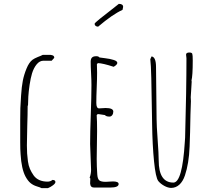

<svg xmlns="http://www.w3.org/2000/svg" viewBox="-20 -947 1095 983"><path d="M263.7 -15.1Q263.7 -25.9 248.5 -25.9Q238.3 -17.1 223.6 -17.1Q199.7 -17.1 181.6 -25.1Q163.6 -33.2 152.3 -48.8Q140.6 -65.4 133.3 -82.3Q126 -99.1 123 -121.1Q120.1 -143.6 118.9 -161.1Q117.7 -178.7 117.7 -202.1Q117.7 -242.7 119.6 -302.7Q121.6 -362.8 121.6 -403.8L123.5 -409.2Q123.5 -429.2 125 -452.6Q126.5 -478.5 131.6 -512.7Q136.7 -546.9 144 -571.3Q152.8 -599.6 168 -617.9Q183.1 -636.2 202.6 -636.2H244.6L257.8 -650.9Q257.8 -653.3 256.8 -657.2Q256.3 -658.7 253.9 -661.1Q253.4 -661.6 249.5 -663.6Q248.5 -663.6 244.1 -665Q242.7 -665 241.7 -665.5L238.8 -666H198.7Q189.5 -661.1 173.8 -655.3Q155.8 -647.9 146.5 -641.1Q128.4 -627.4 115.7 -595.7Q103 -564.9 96.9 -534.2Q90.8 -503.4 87.9 -457.5Q85 -415.5 84.2 -393.3Q83.5 -371.1 83.5 -332V-217.8Q83.5 -180.7 85.4 -157.7Q89.8 -82.5 110.4 -43.5Q122.6 -21 136.2 -9.8Q149.9 1.5 168.9 7.3Q185.5 12.2 192.4 16.1H225.6Q238.3 11.2 251 1.7Q263.7 -7.8 263.7 -15.1Z M482.4 -810.5Q556.2 -873.5 607.4 -896.5L610.4 -911.6Q610.4 -927.2 588.4 -927.2Q585 -923.8 551.3 -897.9Q513.7 -869.1 491.7 -851.1Q464.4 -829.1 464.4 -825.2Q464.4 -818.4 469.5 -814.5Q474.6 -810.5 482.4 -810.5ZM441.9 -20.5Q441.4 -14.6 441.4 -7.8Q442.9 13.2 461.4 13.2H543.9Q587.4 13.2 587.4 -4.9Q587.4 -18.1 558.1 -18.1L539.1 -17.1L521 -16.1Q497.1 -16.1 488.3 -23.7Q479.5 -31.2 478 -54.2Q475.1 -94.7 475.1 -133.8L476.1 -205.1L477.1 -275.9Q477.1 -332 475.1 -355V-357.9L480 -362.8H484.4L517.1 -357.9Q523.4 -350.1 540 -350.1Q549.3 -350.1 554.7 -357.7Q560.1 -365.2 560.1 -376Q559.6 -394 521 -394Q518.6 -394 503.9 -393.1L487.3 -392.1Q473.1 -392.1 473.1 -419.9Q473.1 -451.2 475.1 -497.6Q477.1 -543.9 477.1 -575.2Q477.1 -599.6 476.1 -618.2L481 -624Q507.3 -623 562 -605Q580.6 -615.7 580.6 -625Q580.6 -634.3 562 -640.1Q543.5 -646 518.6 -648.9Q495.6 -651.4 489.3 -652.8Q484.4 -659.2 473.1 -659.2Q457.5 -659.2 450.9 -652.3Q444.3 -645.5 444.3 -630.9Q444.3 -606.4 446.3 -571.3Q448.2 -535.6 448.2 -511.2Q448.2 -454.1 444.8 -360.4Q441.4 -266.6 441.4 -210Q441.4 -192.9 443.8 -144Q446.3 -95.2 446.3 -78.1Q446.3 -57.1 439 -37.1L442.4 -33.2Q442.4 -26.4 441.9 -20.5Z M926.8 -48.8Q947.3 -109.4 950.7 -195.8Q953.6 -262.7 955.1 -360.8Q956.1 -410.6 957.5 -429.2Q957.5 -435.1 957 -439.5Q956.5 -443.8 956.5 -449.2Q956.5 -458.5 959 -488.8Q961.4 -519 961.4 -528.8Q961.4 -532.2 960.4 -535.2Q966.8 -559.1 966.8 -637.2Q966.8 -664.6 964.4 -671.9Q961.4 -678.2 949.7 -678.2Q932.6 -678.2 932.6 -667L933.6 -658.2L934.6 -648.9Q934.6 -486.8 927.7 -242.2L926.3 -221.7Q913.6 -12.2 867.7 -12.2Q792.5 -12.2 792.5 -126Q792.5 -157.7 787.1 -231.9Q781.7 -306.2 781.7 -337.9L778.8 -603Q778.8 -655.3 755.9 -658.2L749.5 -644Q752.9 -617.7 754.6 -547.4Q756.3 -477.1 758.3 -343.3L758.8 -311Q760.3 -204.6 768.6 -121.1Q776.9 -37.6 790.5 -20Q802.2 -5.9 820.8 4.4Q839.4 14.6 855.5 15.1Q879.9 15.1 898.2 -1.5Q916.5 -18.1 926.8 -48.8Z"/></svg>

Font: Amatica SC
Style: Regular
Weight: 400
Designer: Vernon Adams, Ben Nathan
Foundry: newtypography
Version: Version 2.001